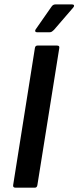

<svg xmlns="http://www.w3.org/2000/svg" viewBox="-20 -865 361 885"><path d="M51.1 0Q38.9 0 40.6 -11.8L140.9 -643.9Q142.9 -655 152.7 -655H242.8Q255.3 -655 253.3 -643.9L152.3 -11.8Q150.3 0 141.2 0ZM150.3 -716.3Q144.3 -716.3 142.6 -720.5Q140.9 -724.7 144.3 -729.4L216.8 -833.4Q223.9 -844.6 235 -844.6H312.7Q319.5 -844.6 321 -840.2Q322.5 -835.8 317.7 -830.4L228.6 -727.1Q223.9 -722.3 219.3 -719.3Q214.7 -716.3 208.3 -716.3Z"/></svg>

Font: Sofia Sans Semi Condensed
Style: Italic
Weight: 400
Italic angle: -9°
Designer: Botio Nikoltchev, Ani Petrova
Foundry: lettersoup
Version: Version 4.101